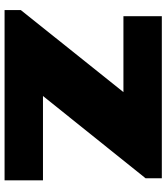

<svg xmlns="http://www.w3.org/2000/svg" viewBox="36 -764 728 840"><g transform="rotate(90 400.0 -344.0)"><path d="M24 0V-71L383 -520H51V-688H760V-617L400 -168H769V0Z"/></g></svg>

Font: Archivo SemiExpanded Black
Style: Regular
Weight: 900
Width: 6
Designer: Hector Gatti
Foundry: Omnibus-Type
Version: Version 2.001